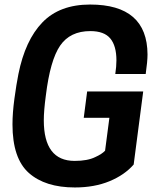

<svg xmlns="http://www.w3.org/2000/svg" viewBox="-20 -813 704 846"><path d="M310 13Q179 13 107 -51Q35 -115 35 -265Q35 -315 43.5 -378Q52 -441 61 -486Q91 -636 167 -714.5Q243 -793 377 -793Q629 -793 630 -573Q630 -543 622 -487H488Q493 -520 493 -547Q493 -611 466 -643.5Q439 -676 378 -676Q289 -676 245 -612Q201 -548 182 -392Q173 -325 173 -283Q173 -104 309 -104Q366 -104 400 -121Q429 -134 443 -149L462 -294H349L364 -410H611L569 -88Q529 -42 462.5 -14.5Q396 13 310 13Z"/></svg>

Font: Tanohe Sans SemiBold
Style: Italic
Weight: 600
Designer: Village Type and Design LLC & Cristiano Sobral
Foundry: Cooper Hewitt Smithsonian Design Museum
Version: Version 1.00;September 29, 2021;FontCreator 13.0.0.2655 64-b